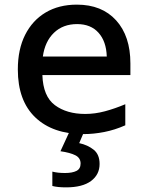

<svg xmlns="http://www.w3.org/2000/svg" viewBox="-20 -569 640 829"><path d="M341 10Q208 10 132.5 -62Q57 -134 57 -269Q57 -356 88.5 -418.5Q120 -481 177 -515Q234 -549 312 -549Q420 -549 481.5 -481Q543 -413 543 -295V-245H163Q166 -153 217 -115Q268 -77 348 -77Q390 -77 433 -88.5Q476 -100 521 -119V-28Q476 -8 430 1Q384 10 341 10ZM441 -325Q439 -390 405.5 -427.5Q372 -465 313 -465Q252 -465 213 -427.5Q174 -390 165 -325ZM265 240Q229 240 206 234V172Q229 178 261 178Q292 178 310 169Q328 160 328 137Q328 113 305.5 101.5Q283 90 241 84L282 -5H345L322 49Q359 57 384.5 77.5Q410 98 410 139Q410 185 373 212.5Q336 240 265 240Z"/></svg>

Font: Noto Sans Mono Medium
Style: Regular
Weight: 500
Designer: Monotype Design Team
Foundry: Monotype Imaging Inc.
Version: Version 2.014